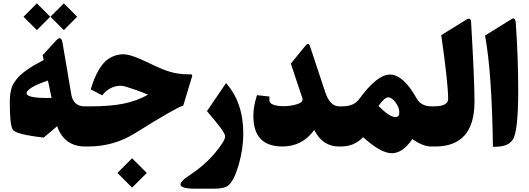

<svg xmlns="http://www.w3.org/2000/svg" viewBox="-20 -882 3186 1156"><path d="M283.7 -781.2 364.3 -700.7 444.3 -781.2 364.3 -861.8ZM121.6 -781.2 202.1 -700.7 282.2 -781.2 202.1 -861.8ZM259.8 -292C180.2 -292.5 140.1 -302.2 140.1 -320.3C140.1 -343.3 190.9 -371.1 268.6 -397L290.5 -292.5C283.2 -292 272.9 -292 259.8 -292ZM501 0C509.3 0 513.2 -27.8 513.2 -83.5V-147.9C513.2 -210.4 509.3 -241.7 501 -241.7H486.8C445.3 -241.7 417 -266.6 409.2 -313.5L356.9 -622.1C353.5 -642.1 347.7 -651.9 338.9 -651.9C333.5 -651.9 326.7 -647.5 318.8 -639.2L236.8 -549.8L243.2 -521C160.2 -477.1 109.4 -442.4 81.1 -406.7C61.5 -381.8 51.3 -364.7 45.9 -337.4C40 -310.1 39.1 -292.5 39.1 -258.8C39.1 -172.4 44.9 -120.1 57.1 -101.1C69.3 -82 131.3 -66.4 243.2 -53.7L324.2 -122.1C351.1 -42 409.7 0 491.7 0Z M687 159.2 775.4 247.6 863.8 159.2 775.4 70.8ZM595.2 -308.1C626 -346.7 663.6 -365.7 708.5 -365.7C720.2 -365.7 746.6 -358.4 787.1 -344.2C821.8 -332 850.1 -321.3 871.6 -312C827.6 -287.1 778.8 -269.5 725.6 -258.3C672.4 -247.1 604 -241.7 521 -241.7H496.1C478 -241.7 469.2 -210.4 469.2 -147.9V-83.5C469.2 -27.8 478 0 496.1 0H511.2C613.3 0 707 -26.4 791.5 -79.1C958 -183.1 1055.7 -238.8 1083.5 -246.6L1136.7 -422.9C1137.2 -424.3 1137.2 -425.8 1137.2 -427.2C1137.2 -432.6 1136.7 -434.6 1113.8 -434.6C1074.7 -434.6 1038.6 -439.5 1005.4 -449.2C971.7 -459 929.2 -476.6 877 -502.4C805.7 -537.6 754.4 -555.2 723.1 -555.2C677.7 -555.2 638.7 -536.1 612.3 -510.7C599.1 -497.6 586.4 -481.4 575.2 -461.9C552.2 -422.4 540.5 -390.6 526.4 -343.8Z M1226.1 -212.9C1267.1 -165 1295.4 -129.9 1311.5 -107.9C1327.6 -85.4 1335.4 -69.8 1335.4 -60.5C1335.4 -42 1314 -7.8 1271.5 42.5C1228.5 92.8 1176.8 137.2 1115.7 176.8C1050.8 219.7 1039.1 253.9 1151.9 253.9H1271C1310.5 253.9 1337.9 248 1353 235.8C1377 216.8 1397.9 175.3 1417 110.8C1435.5 46.4 1444.8 -16.1 1444.8 -76.2C1444.8 -202.6 1410.2 -304.7 1340.8 -381.8Z M1872.1 -99.6C1905.3 -33.2 1954.6 0 2020.5 0H2027.8C2036.1 0 2040 -27.8 2040 -83.5V-147.9C2040 -210.4 2036.1 -241.7 2027.8 -241.7H2022C1984.9 -241.7 1956.5 -271 1937.5 -329.1L1846.2 -604.5C1840.3 -621.6 1831.1 -622.1 1818.4 -606L1731 -499L1799.3 -294.4C1800.8 -289.1 1801.8 -285.2 1801.8 -282.7C1801.8 -270 1789.1 -260.3 1764.2 -253.4C1738.8 -246.1 1713.4 -242.7 1688 -242.7C1632.8 -242.7 1602.1 -255.9 1602.1 -277.3V-300.8L1527.3 -309.1C1512.7 -264.6 1505.4 -222.7 1505.4 -183.6C1505.4 -61 1564 0 1680.7 0C1760.3 0 1824.2 -33.2 1872.1 -99.6Z M2258.8 -244.1C2283.2 -278.8 2302.7 -295.9 2317.4 -295.9C2331.5 -295.9 2346.7 -285.6 2361.8 -265.1C2377 -244.1 2384.3 -224.6 2384.3 -205.6C2384.3 -186.5 2376.5 -177.2 2360.8 -177.2C2336.9 -177.2 2302.7 -199.7 2258.8 -244.1ZM2022.9 -241.7C2004.9 -241.7 1996.1 -210.4 1996.1 -147.9V-83.5C1996.1 -27.8 2004.9 0 2022.9 0H2033.7C2085.9 0 2130.4 -18.6 2166.5 -56.2C2236.8 8.3 2294.4 40.5 2339.4 40.5C2382.8 40.5 2423.8 12.2 2462.4 -44.9C2504.9 -15.1 2542.5 0 2575.2 0H2586.9C2595.2 0 2599.1 -27.8 2599.1 -83.5V-147.9C2599.1 -210.4 2595.2 -241.7 2586.9 -241.7H2578.1C2536.6 -241.7 2506.8 -257.3 2488.8 -289.1C2435.1 -385.3 2381.3 -433.1 2328.1 -433.1C2276.4 -433.1 2214.8 -384.3 2143.1 -286.1C2121.6 -256.3 2087.4 -241.7 2040.5 -241.7Z M2582 -241.7C2564 -241.7 2555.2 -210.4 2555.2 -147.9V-83.5C2555.2 -27.8 2564 0 2582 0H2599.6C2757.8 0 2836.9 -89.8 2836.9 -270C2836.9 -354.5 2830.1 -513.7 2816.4 -748.5C2814.9 -769 2806.2 -774.4 2789.1 -764.6L2636.7 -670.4C2664.6 -475.6 2678.2 -348.1 2678.2 -287.1C2678.2 -256.8 2649.9 -241.7 2592.8 -241.7Z M2900.4 -668C2928.2 -517.6 2943.8 -294.4 2947.8 2C3008.8 2 3043 -7.8 3066.4 -39.6C3088.9 -70.8 3100.1 -170.9 3100.1 -339.4C3100.1 -467.3 3095.2 -602.1 3085.4 -743.7C3083.5 -769 3074.7 -776.9 3059.1 -766.6Z"/></svg>

Font: Sahel Black
Style: Bold
Weight: 900
Foundry: Saber Rastikerdar (saber.rastikerdar@gmail.com)
Version: Version 3.4.0